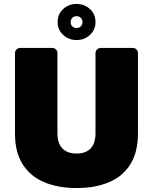

<svg xmlns="http://www.w3.org/2000/svg" viewBox="-20 -943 776 973"><path d="M369 10Q276 10 205.5 -19Q135 -48 95.5 -109.5Q56 -171 56 -265V-674Q56 -685 64 -692.5Q72 -700 82 -700H245Q256 -700 263.5 -692.5Q271 -685 271 -674V-268Q271 -217 296 -191Q321 -165 368 -165Q415 -165 439.5 -191Q464 -217 464 -268V-674Q464 -685 472 -692.5Q480 -700 491 -700H653Q664 -700 671.5 -692.5Q679 -685 679 -674V-265Q679 -171 640 -109.5Q601 -48 531 -19Q461 10 369 10ZM368 -740Q329 -740 300.5 -766Q272 -792 272 -831Q272 -871 300 -897Q328 -923 368 -923Q408 -923 436 -897Q464 -871 464 -831Q464 -792 436 -766Q408 -740 368 -740ZM368 -801Q381 -801 389.5 -809.5Q398 -818 398 -831Q398 -844 389.5 -852.5Q381 -861 368 -861Q355 -861 346.5 -852.5Q338 -844 338 -831Q338 -818 346.5 -809.5Q355 -801 368 -801Z"/></svg>

Font: Rubik ExtraBold
Style: Regular
Weight: 800
Designer: Hubert and Fischer
Foundry: Hubert and Fischer
Version: Version 2.300;gftools[0.9.30]